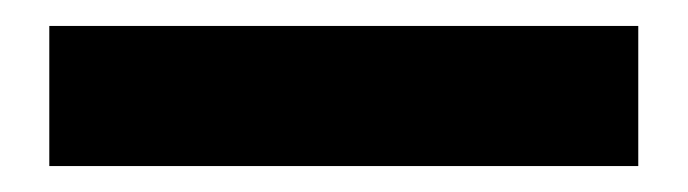

<svg xmlns="http://www.w3.org/2000/svg" viewBox="-20 -424 530 148"><path d="M18 -296V-404H472V-296Z"/></svg>

Font: Host Grotesk Light
Style: Bold
Weight: 700
Version: Version 1.003